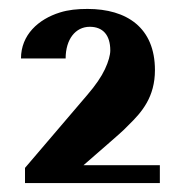

<svg xmlns="http://www.w3.org/2000/svg" viewBox="-20 -736 412 430"><path d="M27 -605H127C127 -648 149 -676 181 -676C210 -676 227 -658 227 -623C227 -613 223 -598 215 -581C207 -564 194 -545 176 -524L36 -360V-326H338V-366H167L221 -413C239 -429 255 -442 268 -456C298 -485 327 -519 327 -579C327 -674 264 -716 176 -716C153 -716 133 -714 114 -708C66 -693 27 -658 27 -605Z"/></svg>

Font: Aerodynamic
Style: Regular
Weight: 500
Designer: Google
Version: Version 2.000980; 2014